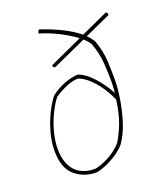

<svg xmlns="http://www.w3.org/2000/svg" viewBox="-134 -800 761 895"><g transform="rotate(-20 247.0 -353.0)"><path d="M191 6Q128 6 84 -32Q40 -70 40 -155Q40 -197 52 -242Q64 -287 84 -328.5Q104 -370 127 -399Q192 -448 264 -453Q294 -441 319 -417Q344 -393 364 -365.5Q384 -338 397 -313Q398 -324 399 -339.5Q400 -355 400 -370Q400 -411 396.5 -461Q393 -511 373 -565Q364 -580 344 -597L177 -521L168 -524L166 -534L330 -609Q297 -634 251 -657.5Q205 -681 157 -695L160 -707L167 -712Q224 -693 271 -669.5Q318 -646 351 -619L474 -675L485 -680L491 -677L494 -665L364 -606Q383 -588 394 -568Q414 -509 416 -460.5Q418 -412 418 -371Q418 -331 409.5 -277Q401 -223 384 -169.5Q367 -116 339 -77Q321 -56 292.5 -37.5Q264 -19 236 -7.5Q208 4 191 6ZM190 -12Q218 -16 257.5 -36.5Q297 -57 326 -89Q347 -122 365 -168Q383 -214 392 -282Q367 -340 329.5 -382Q292 -424 257 -435Q229 -434 199.5 -421.5Q170 -409 138 -388Q115 -358 96.5 -318.5Q78 -279 67.5 -237.5Q57 -196 57 -159Q57 -89 91 -50.5Q125 -12 190 -12Z"/></g></svg>

Font: Labrada Thin
Style: Italic
Weight: 100
Italic angle: -7°
Designer: Mercedes Jáuregui
Foundry: Omnibus-Type Team
Version: Version 1.000; ttfautohint (v1.8.4.7-5d5b)